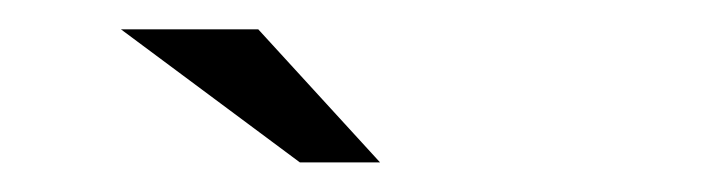

<svg xmlns="http://www.w3.org/2000/svg" viewBox="-20 -770 478 131"><path d="M239.3 -659.2H184.6L62.5 -750H156.2Z"/></svg>

Font: Juliett
Style: Regular
Weight: 400
Designer: GGBotNet
Foundry: GGBotNet
Version: 0.60